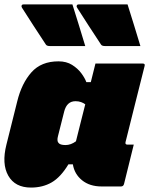

<svg xmlns="http://www.w3.org/2000/svg" viewBox="-31 -837 674 867"><path d="M296 -817Q311 -769 325.5 -722.5Q340 -676 354 -629H195Q180 -629 176 -636Q144 -685 120 -721.5Q96 -758 69 -801Q65 -806 66.5 -811.5Q68 -817 75 -817ZM545 -817Q560 -769 574.5 -722.5Q589 -676 603 -629H444Q429 -629 425 -636Q393 -685 369 -721.5Q345 -758 318 -801Q314 -806 315.5 -811.5Q317 -817 324 -817ZM233 -560Q269 -560 294.5 -544Q320 -528 336 -506.5Q352 -485 359 -466H379Q384 -487 389.5 -508Q395 -529 400 -550H614Q625 -550 622 -539Q601 -454 579 -368Q557 -282 536 -196Q533 -184 544 -184H573Q562 -140 551 -95Q540 -50 529 -6Q526 5 515 5H428Q374 5 339.5 -23Q305 -51 298 -95H278Q243 -37 202.5 -13.5Q162 10 109 10Q37 10 6.5 -43.5Q-24 -97 -2 -184L47 -380Q67 -461 111 -510.5Q155 -560 233 -560ZM233 -192Q240 -182 265 -182Q289 -182 312 -199Q322 -238 332.5 -281Q343 -324 354 -366Q346 -372 335 -376Q324 -380 310 -380Q271 -380 259 -334L231 -223Q225 -201 233 -192Z"/></svg>

Font: Recursive Mn Lnr St XBk
Style: Italic
Weight: 1000
Italic angle: -15°
Monospace: yes
Version: Version 1.079;hotconv 1.0.112;makeotfexe 2.5.65598; ttfautoh